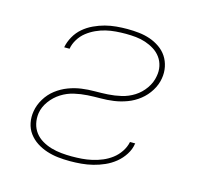

<svg xmlns="http://www.w3.org/2000/svg" viewBox="-84 -621 767 722"><g transform="rotate(15 300.0 -260.0)"><path d="M246 8Q222 8 199.5 5.5Q177 3 155.5 -4Q134 -11 115.5 -23Q97 -35 84 -52.5Q71 -70 66.5 -92.5Q62 -115 66 -138Q70 -163 84.5 -187Q99 -211 120.5 -227.5Q142 -244 167 -253.5Q192 -263 217.5 -266.5Q243 -270 268.5 -270Q294 -270 319.5 -271.5Q345 -273 371 -279Q397 -285 420 -299.5Q443 -314 459 -337Q475 -360 479 -385Q483 -405 479 -424Q475 -443 464 -458Q453 -473 437 -483Q421 -493 403 -499Q385 -505 365.5 -507Q346 -509 326 -509Q307 -509 287.5 -507.5Q268 -506 249 -501.5Q230 -497 211.5 -488.5Q193 -480 177 -467.5Q161 -455 150 -437Q139 -419 136 -401V-400H115V-401Q119 -422 130.5 -442.5Q142 -463 159.5 -478Q177 -493 198.5 -503Q220 -513 241 -518.5Q262 -524 284 -526Q306 -528 327 -528Q350 -528 372.5 -525.5Q395 -523 415.5 -516Q436 -509 454 -496.5Q472 -484 483.5 -466.5Q495 -449 499.5 -427Q504 -405 500 -382Q496 -357 481.5 -333.5Q467 -310 445.5 -293Q424 -276 398.5 -266.5Q373 -257 347.5 -253.5Q322 -250 297 -250Q272 -250 246.5 -248.5Q221 -247 195 -241Q169 -235 146 -220.5Q123 -206 106.5 -183.5Q90 -161 86 -136Q83 -115 87.5 -95.5Q92 -76 103.5 -61Q115 -46 132 -36Q149 -26 168 -20.5Q187 -15 207.5 -13Q228 -11 248 -11Q268 -11 287.5 -12.5Q307 -14 327 -18.5Q347 -23 366 -31Q385 -39 401.5 -51.5Q418 -64 430 -82Q442 -100 446 -120H467L466 -119Q463 -97 450 -76.5Q437 -56 418.5 -41Q400 -26 378.5 -16.5Q357 -7 335 -1.5Q313 4 290.5 6Q268 8 246 8Z"/></g></svg>

Font: Iosevka Aile Thin Oblique
Style: Regular
Weight: 100
Italic angle: -9°
Designer: Belleve Invis
Foundry: Belleve Invis
Version: Version 31.1.0; ttfautohint (v1.8.4)